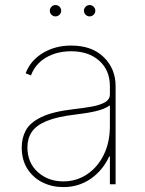

<svg xmlns="http://www.w3.org/2000/svg" viewBox="-20 -736 581 767"><path d="M233 11.4Q188.2 11.4 150.4 -7.1Q112.6 -25.6 89.7 -61.1Q66.8 -96.6 66.8 -147.7Q66.8 -184.7 83.3 -215.4Q99.8 -246.1 144.4 -267.9Q188.9 -289.8 272.7 -299.7Q310.4 -304 343.8 -309.7Q377.1 -315.3 398.1 -326.7Q419 -338.1 419 -359.4V-392Q419 -454.9 376.8 -493.1Q334.5 -531.2 264.2 -531.2Q206.7 -531.2 163.7 -505.9Q120.7 -480.5 103.7 -434.7L82.4 -443.2Q101.6 -494.3 150.9 -524.1Q200.3 -554 264.2 -554Q347.3 -554 394.5 -507.6Q441.8 -461.3 441.8 -392V0H419V-110.8H416.2Q390.6 -55.4 342.7 -22Q294.7 11.4 233 11.4ZM233 -11.4Q284.8 -11.4 327.1 -39.2Q369.3 -67.1 394.2 -117Q419 -166.9 419 -233V-315.3Q398.8 -300.4 363.5 -292.1Q328.1 -283.7 281.2 -278.4Q208.1 -269.9 166.2 -252.5Q124.3 -235.1 106.9 -208.8Q89.5 -182.5 89.5 -147.7Q89.5 -85.9 130.9 -48.7Q172.2 -11.4 233 -11.4ZM201.7 -670.5Q192.5 -670.5 185.7 -677.2Q179 -683.9 179 -693.2Q179 -702.4 185.7 -709.2Q192.5 -715.9 201.7 -715.9Q210.9 -715.9 217.7 -709.2Q224.4 -702.4 224.4 -693.2Q224.4 -683.9 217.7 -677.2Q210.9 -670.5 201.7 -670.5ZM338.1 -670.5Q328.8 -670.5 322.1 -677.2Q315.3 -683.9 315.3 -693.2Q315.3 -702.4 322.1 -709.2Q328.8 -715.9 338.1 -715.9Q347.3 -715.9 354 -709.2Q360.8 -702.4 360.8 -693.2Q360.8 -683.9 354 -677.2Q347.3 -670.5 338.1 -670.5Z"/></svg>

Font: Inter UI Thin
Style: Regular
Weight: 100
Designer: Rasmus Andersson
Foundry: rsms
Version: 3.2;8d6f07862